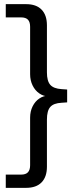

<svg xmlns="http://www.w3.org/2000/svg" viewBox="-20 -725 392 925"><path d="M7.8 180V116.2H81.5Q104.1 116.2 114.6 105Q125.1 93.7 125.1 71.2V-158Q125.1 -188.4 137.1 -212.6Q149 -236.7 169.7 -250.6Q190.3 -264.5 215.8 -264.5V-260.5Q190.3 -260.5 169.7 -274.7Q149 -288.8 137.1 -313.2Q125.1 -337.6 125.1 -367.6V-596.2Q125.1 -619.2 114.6 -630.2Q104.1 -641.2 81.5 -641.2H7.8V-705H105.8Q154.8 -705 180.4 -678.5Q206.1 -652.1 206.1 -603.1V-376.2Q206.1 -334.6 222.2 -316.4Q238.3 -298.1 276.5 -295.6L303.5 -293.7V-231.8L276.5 -229.9Q238.3 -228 222.2 -209.7Q206.1 -191.4 206.1 -149.3V78.1Q206.1 127.1 180.4 153.5Q154.8 180 105.8 180Z"/></svg>

Font: Nunito Sans 12pt ExtraLight
Style: Regular
Weight: 200
Designer: Vernon Adams
Foundry: Vernon Adams
Version: Version 3.101;gftools[0.9.27]